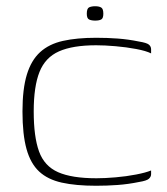

<svg xmlns="http://www.w3.org/2000/svg" viewBox="-20 -587 535 615"><path d="M52 -230Q52 -302 66 -348Q80 -394 108.5 -420Q137 -446 181.5 -456Q226 -466 288 -466Q324 -466 357.5 -463.5Q391 -461 425 -454Q450 -450 457 -444Q464 -438 464 -429V-416Q448 -424 416.5 -430Q385 -436 350 -439Q315 -442 288 -442Q213 -442 169 -422.5Q125 -403 106.5 -356.5Q88 -310 88 -230Q88 -149 105 -102Q122 -55 166 -35.5Q210 -16 289 -16Q316 -16 350.5 -19Q385 -22 416 -28Q447 -34 464 -41V-29Q464 -21 457 -14.5Q450 -8 425 -4Q391 3 357 5.5Q323 8 288 8Q223 8 178 -2Q133 -12 105.5 -37.5Q78 -63 65 -109.5Q52 -156 52 -230ZM285 -521Q273 -521 265.5 -524.5Q258 -528 258 -543Q258 -560 265.5 -563.5Q273 -567 285 -567Q297 -567 304 -563Q311 -559 311 -543Q311 -528 304 -524.5Q297 -521 285 -521Z"/></svg>

Font: Genos Thin ExtraLight
Style: Regular
Weight: 250
Version: Version 1.010